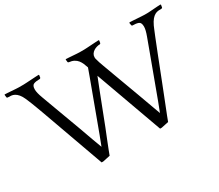

<svg xmlns="http://www.w3.org/2000/svg" viewBox="-132 -924 1367 1200"><g transform="rotate(-30 552.0 -324.5)"><path d="M302 11 139 -443Q128 -473 120.5 -493Q113 -513 107.5 -527Q102 -541 98 -550Q94 -559 91 -567Q80 -592 68.5 -605.5Q57 -619 45 -625.5Q33 -632 20.5 -633Q8 -634 -5 -634L-10 -638L-12 -656L-11 -660Q-4 -660 9.5 -659Q23 -658 38 -657Q53 -656 67 -655Q81 -654 88 -654H122Q129 -654 145 -655Q161 -656 178.5 -657Q196 -658 212 -659Q228 -660 235 -660L237 -656L234 -638L229 -634Q200 -634 184 -627.5Q168 -621 168 -592Q168 -569 183.5 -527.5Q199 -486 222 -423L290 -239Q309 -187 323.5 -145.5Q338 -104 350 -74Q361 -103 376.5 -143Q392 -183 412 -239L480 -423Q494 -462 505.5 -492Q517 -522 525 -546Q520 -562 513.5 -577Q507 -592 497.5 -604Q488 -616 473 -624Q458 -632 436 -634L431 -638L429 -656L430 -660Q437 -660 450.5 -659Q464 -658 478.5 -657Q493 -656 506.5 -655Q520 -654 527 -654H560Q567 -654 582 -655Q597 -656 614 -657Q631 -658 646 -659Q661 -660 668 -660L670 -656L667 -638L662 -634Q651 -634 638.5 -630.5Q626 -627 615.5 -620Q605 -613 598.5 -603Q592 -593 592 -580Q592 -570 594 -566Q600 -541 613.5 -506Q627 -471 644 -423L712 -239Q731 -188 746 -145.5Q761 -103 772 -74Q783 -103 798.5 -143Q814 -183 834 -239L902 -423Q925 -486 940.5 -527.5Q956 -569 956 -592Q956 -621 940 -627.5Q924 -634 895 -634L891 -638L888 -656L890 -660Q897 -660 912 -659Q927 -658 943 -657Q959 -656 974 -655Q989 -654 996 -654H1015Q1022 -654 1035.5 -655Q1049 -656 1064 -657Q1079 -658 1093 -659Q1107 -660 1114 -660L1116 -656L1113 -638L1108 -634Q1095 -634 1083 -633Q1071 -632 1059 -625.5Q1047 -619 1035.5 -605.5Q1024 -592 1012 -567Q1009 -559 1003.5 -547Q998 -535 985 -502Q972 -469 947.5 -407.5Q923 -346 882 -240Q868 -205 853.5 -167.5Q839 -130 825.5 -96.5Q812 -63 802 -37Q792 -11 788 0L736 11H724L550 -471Q536 -436 514.5 -381Q493 -326 460 -240Q447 -205 432 -167.5Q417 -130 403.5 -96.5Q390 -63 380 -37Q370 -11 366 0L314 11Z"/></g></svg>

Font: Quattrocento
Style: Regular
Weight: 400
Designer: Pablo Impallari
Foundry: Pablo Impallari, Igino Marini, Branda Gallo
Version: Version 2.000